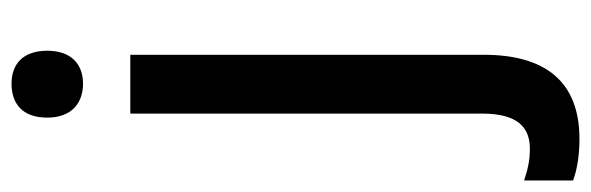

<svg xmlns="http://www.w3.org/2000/svg" viewBox="-407 -419 1025 333"><g transform="rotate(-90 105.5 -252.5)"><path d="M68 -683C68 -641 93 -621 127 -621C160 -621 184 -641 184 -683C184 -726 160 -745 127 -745C92 -745 68 -726 68 -683ZM31 240C132 240 177 179 177 74V-539H75V71C75 133 51 154 14 154C-7 154 -23 150 -41 144V229C-22 236 3 240 31 240Z"/></g></svg>

Font: Noto Sans Lao Looped SemiCondensed Medium
Style: Regular
Weight: 500
Width: 4
Designer: Mark Frömberg, Ben Mitchell
Foundry: The Fontpad Ltd
Version: Version 1.002